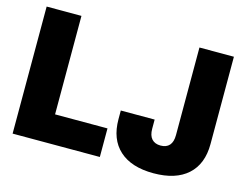

<svg xmlns="http://www.w3.org/2000/svg" viewBox="-100 -890 1361 1062"><g transform="rotate(15 580.5 -359.0)"><path d="M44.4 0V-727.5H243.7V-163.6H543.9V0ZM853 10.3Q726.1 10.3 657.7 -51.8Q589.4 -113.8 589.4 -229V-278.3H783.2V-225.6Q783.2 -187 801 -167.5Q818.8 -147.9 851.6 -147.9Q884.8 -147.9 902.1 -167.5Q919.4 -187 919.4 -226.1V-727.5H1116.7V-227.5Q1116.7 -112.8 1048.3 -51.3Q980 10.3 853 10.3Z"/></g></svg>

Font: Inter 20pt Black
Style: Regular
Weight: 900
Version: Version 4.001;git-66647c0bb